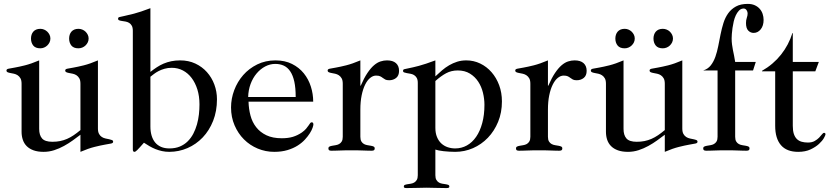

<svg xmlns="http://www.w3.org/2000/svg" viewBox="-20 -772 4263 986"><path d="M393.1 -80.1Q375 -66.4 353.8 -51Q332.5 -35.6 308.6 -22.5Q284.7 -9.3 258.3 -0.7Q231.9 7.8 204.1 7.8Q173.8 7.8 152.3 0Q130.9 -7.8 117.2 -21.5Q103.5 -35.2 97.2 -54.2Q90.8 -73.2 90.8 -95.2V-341.8Q90.8 -359.9 85 -369.9Q79.1 -379.9 70.6 -385.5Q62 -391.1 52 -393.3Q42 -395.5 33.4 -397Q24.9 -398.4 19 -401.1Q13.2 -403.8 13.2 -410.2Q13.2 -417 23.9 -419.2Q34.7 -421.4 55.9 -425Q77.1 -428.7 108.4 -436.5Q139.6 -444.3 181.2 -461.9V-109.9Q181.2 -78.1 196 -61Q210.9 -43.9 249 -43.9Q270.5 -43.9 288.8 -47.6Q307.1 -51.3 324.5 -58.8Q341.8 -66.4 358.4 -77.6Q375 -88.9 393.1 -104V-341.8Q393.1 -359.9 387.2 -369.9Q381.3 -379.9 372.8 -385.5Q364.3 -391.1 354 -393.3Q343.8 -395.5 335.2 -397Q326.7 -398.4 320.8 -401.1Q314.9 -403.8 314.9 -410.2Q314.9 -417 325.7 -419.2Q336.4 -421.4 357.7 -425Q378.9 -428.7 410.4 -436.5Q441.9 -444.3 482.9 -461.9V-111.8Q482.9 -94.2 488.8 -84Q494.6 -73.7 503.2 -68.4Q511.7 -63 522 -60.8Q532.2 -58.6 540.8 -56.9Q549.3 -55.2 555.2 -52.7Q561 -50.3 561 -43.9Q561 -37.1 550.3 -34.9Q539.6 -32.7 518.3 -29.1Q497.1 -25.4 465.6 -17.6Q434.1 -9.8 393.1 7.8ZM335 -574.2Q335 -584.5 337.9 -593.5Q340.8 -602.5 346.7 -609.4Q352.5 -616.2 361.6 -620.1Q370.6 -624 382.8 -624Q393.1 -624 402.6 -620.1Q412.1 -616.2 419.2 -609.4Q426.3 -602.5 430.7 -593.5Q435.1 -584.5 435.1 -574.2Q435.1 -563.5 430.7 -554.4Q426.3 -545.4 419.2 -538.6Q412.1 -531.7 402.6 -527.8Q393.1 -523.9 382.8 -523.9Q357.9 -523.9 346.4 -538.3Q335 -552.7 335 -574.2ZM139.2 -574.2Q139.2 -584.5 142.1 -593.5Q145 -602.5 150.9 -609.4Q156.7 -616.2 165.8 -620.1Q174.8 -624 187 -624Q197.3 -624 206.5 -620.1Q215.8 -616.2 222.9 -609.4Q230 -602.5 234.4 -593.5Q238.8 -584.5 238.8 -574.2Q238.8 -563.5 234.4 -554.4Q230 -545.4 222.9 -538.6Q215.8 -531.7 206.5 -527.8Q197.3 -523.9 187 -523.9Q162.1 -523.9 150.6 -538.3Q139.2 -552.7 139.2 -574.2Z M752.4 -402.8Q768.6 -415.5 785.2 -426.5Q801.8 -437.5 820.1 -445.3Q838.4 -453.1 859.4 -457.5Q880.4 -461.9 905.3 -461.9Q948.2 -461.9 983.2 -445.6Q1018.1 -429.2 1042.7 -401.6Q1067.4 -374 1080.8 -337.9Q1094.2 -301.8 1094.2 -262.2Q1094.2 -201.2 1074.5 -151.4Q1054.7 -101.6 1021 -66.2Q987.3 -30.8 942.9 -11.5Q898.4 7.8 849.1 7.8Q829.6 7.8 812 3.9Q794.4 0 778.6 -6.3Q762.7 -12.7 748 -21.2Q733.4 -29.8 719.2 -39.1Q706.5 -24.9 698.2 -15.6Q689.9 -6.3 684.6 -1.2Q679.2 3.9 676 5.9Q672.9 7.8 670.4 7.8Q662.1 7.8 662.1 -4.9V-613.8Q662.1 -630.9 656.5 -640.4Q650.9 -649.9 642.6 -654.8Q634.3 -659.7 624.3 -661.4Q614.3 -663.1 606 -664.3Q597.7 -665.5 592 -667.7Q586.4 -669.9 586.4 -675.8Q586.4 -682.6 592.8 -684.3Q599.1 -686 617.2 -689.7Q635.3 -693.4 667.7 -701.7Q700.2 -710 752.4 -730ZM752.4 -122.1Q752.4 -96.7 758.5 -75.9Q764.6 -55.2 776.6 -40.5Q788.6 -25.9 806.9 -17.8Q825.2 -9.8 850.1 -9.8Q880.4 -9.8 903.6 -19.5Q926.8 -29.3 943.8 -46.1Q960.9 -63 972.7 -85.4Q984.4 -107.9 991.5 -133.1Q998.5 -158.2 1001.5 -184.6Q1004.4 -210.9 1004.4 -235.8Q1004.4 -277.8 993.7 -312.3Q982.9 -346.7 964.1 -371.6Q945.3 -396.5 919.2 -410.2Q893.1 -423.8 862.3 -423.8Q841.8 -423.8 825 -418.9Q808.1 -414.1 794.4 -407Q780.8 -399.9 770.3 -391.8Q759.8 -383.8 752.4 -377.9Z M1256.3 -250Q1257.3 -212.4 1266.4 -178.5Q1275.4 -144.5 1295.7 -118.7Q1315.9 -92.8 1348.1 -77.4Q1380.4 -62 1427.2 -62Q1459.5 -62 1483.9 -69.3Q1508.3 -76.7 1530.3 -91.8Q1543.9 -101.6 1551.8 -110.8Q1559.6 -120.1 1564.5 -127.4Q1569.3 -134.8 1572.8 -139.4Q1576.2 -144 1580.6 -144Q1589.4 -144 1589.4 -132.8Q1589.4 -127.9 1585.2 -115.7Q1581.1 -103.5 1571.3 -87.9Q1561.5 -72.3 1546.1 -55.4Q1530.8 -38.6 1508.5 -24.4Q1486.3 -10.3 1456.3 -1.2Q1426.3 7.8 1388.2 7.8Q1343.8 7.8 1303.5 -9Q1263.2 -25.9 1232.9 -56.2Q1202.6 -86.4 1184.6 -128.4Q1166.5 -170.4 1166.5 -220.2Q1166.5 -265.6 1182.9 -309.1Q1199.2 -352.5 1229 -386.5Q1258.8 -420.4 1301 -441.2Q1343.3 -461.9 1394.5 -461.9Q1443.4 -461.9 1479.7 -443.6Q1516.1 -425.3 1540.3 -395.3Q1564.5 -365.2 1576.4 -327.4Q1588.4 -289.6 1588.4 -250ZM1498.5 -273.9Q1498.5 -320.3 1491.5 -352.5Q1484.4 -384.8 1470.9 -405Q1457.5 -425.3 1438 -434.6Q1418.5 -443.8 1393.6 -443.8Q1366.7 -443.8 1341.8 -430.7Q1316.9 -417.5 1297.6 -394.5Q1278.3 -371.6 1266.8 -340.6Q1255.4 -309.6 1254.4 -273.9Z M1740.2 -341.8Q1740.2 -359.9 1734.4 -369.9Q1728.5 -379.9 1720 -385.5Q1711.4 -391.1 1701.4 -393.3Q1691.4 -395.5 1682.9 -397Q1674.3 -398.4 1668.5 -401.1Q1662.6 -403.8 1662.6 -410.2Q1662.6 -417 1673.3 -419.2Q1684.1 -421.4 1705.3 -425Q1726.6 -428.7 1757.8 -436.5Q1789.1 -444.3 1830.6 -461.9V-332H1832.5Q1849.6 -371.6 1866.7 -397Q1883.8 -422.4 1900.6 -436.8Q1917.5 -451.2 1934.1 -456.5Q1950.7 -461.9 1967.3 -461.9Q1997.6 -461.9 2013.4 -447.8Q2029.3 -433.6 2029.3 -408.2Q2029.3 -383.8 2014.4 -371.8Q1999.5 -359.9 1978.5 -359.9Q1965.8 -359.9 1958.7 -363.5Q1951.7 -367.2 1945.8 -371.8Q1939.9 -376.5 1932.6 -380.1Q1925.3 -383.8 1911.1 -383.8Q1895.5 -383.8 1880.9 -371.8Q1866.2 -359.9 1855 -337.2Q1843.8 -314.5 1837.2 -282.2Q1830.6 -250 1830.6 -209V-69.8Q1830.6 -54.2 1835.9 -45.4Q1841.3 -36.6 1849.6 -32.2Q1857.9 -27.8 1867.4 -26.4Q1877 -24.9 1885.3 -23.4Q1893.6 -22 1898.9 -19.3Q1904.3 -16.6 1904.3 -9.8Q1904.3 -2.9 1900.4 -0.5Q1896.5 2 1888.2 2Q1878.9 2 1869.4 1.7Q1859.9 1.5 1848.1 1Q1836.4 0.5 1821 0.2Q1805.7 0 1785.2 0Q1764.6 0 1749.5 0.2Q1734.4 0.5 1722.7 1Q1710.9 1.5 1701.4 1.7Q1691.9 2 1682.1 2Q1673.8 2 1670.2 -0.5Q1666.5 -2.9 1666.5 -9.8Q1666.5 -16.6 1671.9 -19.3Q1677.2 -22 1685.5 -23.4Q1693.8 -24.9 1703.4 -26.4Q1712.9 -27.8 1721.2 -32.2Q1729.5 -36.6 1734.9 -45.4Q1740.2 -54.2 1740.2 -69.8Z M2215.8 -115.2Q2215.8 -88.4 2224.1 -68.4Q2232.4 -48.3 2246.3 -35.4Q2260.3 -22.5 2278.8 -16.1Q2297.4 -9.8 2317.4 -9.8Q2350.1 -9.8 2377.7 -25.1Q2405.3 -40.5 2425.3 -69.6Q2445.3 -98.6 2456.5 -140.1Q2467.8 -181.6 2467.8 -233.9Q2467.8 -264.2 2460.2 -295.7Q2452.6 -327.1 2436 -352.5Q2419.4 -377.9 2393.3 -394Q2367.2 -410.2 2330.6 -410.2Q2297.9 -410.2 2271.2 -396Q2244.6 -381.8 2215.8 -356ZM2215.8 -379.9Q2232.9 -396 2250.2 -410.9Q2267.6 -425.8 2286.9 -437Q2306.2 -448.2 2327.9 -455.1Q2349.6 -461.9 2374.5 -461.9Q2412.6 -461.9 2446 -445.8Q2479.5 -429.7 2504.4 -401.1Q2529.3 -372.6 2543.5 -334.2Q2557.6 -295.9 2557.6 -251Q2557.6 -193.8 2538.1 -146.5Q2518.6 -99.1 2485.6 -64.7Q2452.6 -30.3 2409.2 -11.2Q2365.7 7.8 2317.4 7.8Q2302.2 7.8 2286.9 6.8Q2271.5 5.9 2257.8 4.4Q2244.1 2.9 2233.4 0.7Q2222.7 -1.5 2215.8 -3.9V127.9Q2215.8 143.6 2221.2 152.3Q2226.6 161.1 2234.4 165.5Q2242.2 169.9 2251.7 171.4Q2261.2 172.9 2269 174.1Q2276.9 175.3 2282.2 177.5Q2287.6 179.7 2287.6 186Q2287.6 190.4 2284.2 192.1Q2280.8 193.8 2272.5 193.8Q2243.7 193.8 2219.2 192.9Q2194.8 191.9 2170.4 191.9Q2146.5 191.9 2121.8 192.9Q2097.2 193.8 2068.4 193.8Q2060.1 193.8 2056.9 192.1Q2053.7 190.4 2053.7 186Q2053.7 179.7 2059.1 177.5Q2064.5 175.3 2072.3 174.1Q2080.1 172.9 2089.6 171.4Q2099.1 169.9 2106.9 165.5Q2114.7 161.1 2120.1 152.3Q2125.5 143.6 2125.5 127.9V-346.2Q2125.5 -362.8 2119.9 -372.3Q2114.3 -381.8 2106 -386.7Q2097.7 -391.6 2087.6 -393.3Q2077.6 -395 2069.3 -396.5Q2061 -397.9 2055.4 -400.1Q2049.8 -402.3 2049.8 -408.2Q2049.8 -415 2056.2 -416.7Q2062.5 -418.5 2080.6 -421.9Q2098.6 -425.3 2131.1 -433.8Q2163.6 -442.4 2215.8 -461.9Z M2703.6 -341.8Q2703.6 -359.9 2697.8 -369.9Q2691.9 -379.9 2683.3 -385.5Q2674.8 -391.1 2664.8 -393.3Q2654.8 -395.5 2646.2 -397Q2637.7 -398.4 2631.8 -401.1Q2626 -403.8 2626 -410.2Q2626 -417 2636.7 -419.2Q2647.5 -421.4 2668.7 -425Q2689.9 -428.7 2721.2 -436.5Q2752.4 -444.3 2793.9 -461.9V-332H2795.9Q2813 -371.6 2830.1 -397Q2847.2 -422.4 2864 -436.8Q2880.9 -451.2 2897.5 -456.5Q2914.1 -461.9 2930.7 -461.9Q2960.9 -461.9 2976.8 -447.8Q2992.7 -433.6 2992.7 -408.2Q2992.7 -383.8 2977.8 -371.8Q2962.9 -359.9 2941.9 -359.9Q2929.2 -359.9 2922.1 -363.5Q2915 -367.2 2909.2 -371.8Q2903.3 -376.5 2896 -380.1Q2888.7 -383.8 2874.5 -383.8Q2858.9 -383.8 2844.2 -371.8Q2829.6 -359.9 2818.4 -337.2Q2807.1 -314.5 2800.5 -282.2Q2793.9 -250 2793.9 -209V-69.8Q2793.9 -54.2 2799.3 -45.4Q2804.7 -36.6 2813 -32.2Q2821.3 -27.8 2830.8 -26.4Q2840.3 -24.9 2848.6 -23.4Q2856.9 -22 2862.3 -19.3Q2867.7 -16.6 2867.7 -9.8Q2867.7 -2.9 2863.8 -0.5Q2859.9 2 2851.6 2Q2842.3 2 2832.8 1.7Q2823.2 1.5 2811.5 1Q2799.8 0.5 2784.4 0.2Q2769 0 2748.5 0Q2728 0 2712.9 0.2Q2697.8 0.5 2686 1Q2674.3 1.5 2664.8 1.7Q2655.3 2 2645.5 2Q2637.2 2 2633.5 -0.5Q2629.9 -2.9 2629.9 -9.8Q2629.9 -16.6 2635.3 -19.3Q2640.6 -22 2648.9 -23.4Q2657.2 -24.9 2666.7 -26.4Q2676.3 -27.8 2684.6 -32.2Q2692.9 -36.6 2698.2 -45.4Q2703.6 -54.2 2703.6 -69.8Z M3394 -80.1Q3376 -66.4 3354.7 -51Q3333.5 -35.6 3309.6 -22.5Q3285.6 -9.3 3259.3 -0.7Q3232.9 7.8 3205.1 7.8Q3174.8 7.8 3153.3 0Q3131.8 -7.8 3118.2 -21.5Q3104.5 -35.2 3098.1 -54.2Q3091.8 -73.2 3091.8 -95.2V-341.8Q3091.8 -359.9 3085.9 -369.9Q3080.1 -379.9 3071.5 -385.5Q3063 -391.1 3053 -393.3Q3043 -395.5 3034.4 -397Q3025.9 -398.4 3020 -401.1Q3014.2 -403.8 3014.2 -410.2Q3014.2 -417 3024.9 -419.2Q3035.6 -421.4 3056.9 -425Q3078.1 -428.7 3109.4 -436.5Q3140.6 -444.3 3182.1 -461.9V-109.9Q3182.1 -78.1 3197 -61Q3211.9 -43.9 3250 -43.9Q3271.5 -43.9 3289.8 -47.6Q3308.1 -51.3 3325.4 -58.8Q3342.8 -66.4 3359.4 -77.6Q3376 -88.9 3394 -104V-341.8Q3394 -359.9 3388.2 -369.9Q3382.3 -379.9 3373.8 -385.5Q3365.2 -391.1 3355 -393.3Q3344.7 -395.5 3336.2 -397Q3327.6 -398.4 3321.8 -401.1Q3315.9 -403.8 3315.9 -410.2Q3315.9 -417 3326.7 -419.2Q3337.4 -421.4 3358.6 -425Q3379.9 -428.7 3411.4 -436.5Q3442.9 -444.3 3483.9 -461.9V-111.8Q3483.9 -94.2 3489.7 -84Q3495.6 -73.7 3504.2 -68.4Q3512.7 -63 3522.9 -60.8Q3533.2 -58.6 3541.7 -56.9Q3550.3 -55.2 3556.2 -52.7Q3562 -50.3 3562 -43.9Q3562 -37.1 3551.3 -34.9Q3540.5 -32.7 3519.3 -29.1Q3498 -25.4 3466.6 -17.6Q3435.1 -9.8 3394 7.8ZM3335.9 -574.2Q3335.9 -584.5 3338.9 -593.5Q3341.8 -602.5 3347.7 -609.4Q3353.5 -616.2 3362.5 -620.1Q3371.6 -624 3383.8 -624Q3394 -624 3403.6 -620.1Q3413.1 -616.2 3420.2 -609.4Q3427.2 -602.5 3431.6 -593.5Q3436 -584.5 3436 -574.2Q3436 -563.5 3431.6 -554.4Q3427.2 -545.4 3420.2 -538.6Q3413.1 -531.7 3403.6 -527.8Q3394 -523.9 3383.8 -523.9Q3358.9 -523.9 3347.4 -538.3Q3335.9 -552.7 3335.9 -574.2ZM3140.1 -574.2Q3140.1 -584.5 3143.1 -593.5Q3146 -602.5 3151.9 -609.4Q3157.7 -616.2 3166.7 -620.1Q3175.8 -624 3188 -624Q3198.2 -624 3207.5 -620.1Q3216.8 -616.2 3223.9 -609.4Q3231 -602.5 3235.4 -593.5Q3239.7 -584.5 3239.7 -574.2Q3239.7 -563.5 3235.4 -554.4Q3231 -545.4 3223.9 -538.6Q3216.8 -531.7 3207.5 -527.8Q3198.2 -523.9 3188 -523.9Q3163.1 -523.9 3151.6 -538.3Q3140.1 -552.7 3140.1 -574.2Z M3847.2 -410.2H3755.4V-69.8Q3755.4 -54.2 3760.7 -45.4Q3766.1 -36.6 3774.4 -32.2Q3782.7 -27.8 3792.2 -26.4Q3801.8 -24.9 3810.1 -23.4Q3818.4 -22 3823.7 -19.3Q3829.1 -16.6 3829.1 -9.8Q3829.1 -2.9 3825.2 -0.5Q3821.3 2 3813 2Q3803.7 2 3794.2 1.7Q3784.7 1.5 3772.9 1Q3761.2 0.5 3745.8 0.2Q3730.5 0 3710 0Q3689.5 0 3674.3 0.2Q3659.2 0.5 3647.5 1Q3635.7 1.5 3626.2 1.7Q3616.7 2 3607.4 2Q3599.1 2 3595.2 -0.5Q3591.3 -2.9 3591.3 -9.8Q3591.3 -16.6 3596.7 -19.3Q3602.1 -22 3610.4 -23.4Q3618.7 -24.9 3628.2 -26.4Q3637.7 -27.8 3646 -32.2Q3654.3 -36.6 3659.7 -45.4Q3665 -54.2 3665 -69.8V-410.2H3591.3Q3615.2 -417.5 3629.9 -436Q3644.5 -454.6 3653.6 -480Q3662.6 -505.4 3668.5 -535.4Q3674.3 -565.4 3680.4 -595.7Q3686.5 -626 3695.3 -654.1Q3704.1 -682.1 3719.7 -703.9Q3735.4 -725.6 3759.5 -738.8Q3783.7 -752 3820.3 -752Q3840.8 -752 3856 -745.1Q3871.1 -738.3 3881.3 -726.8Q3891.6 -715.3 3896.5 -700.4Q3901.4 -685.5 3901.4 -669.9Q3901.4 -639.6 3886.5 -621.3Q3871.6 -603 3850.1 -603Q3834.5 -603 3822.8 -614.7Q3811 -626.5 3811 -653.8Q3811 -668.9 3815.2 -680.7Q3819.3 -692.4 3819.3 -702.1Q3819.3 -712.4 3813.2 -720.9Q3807.1 -729.5 3795.4 -728Q3783.2 -726.6 3774.2 -716.8Q3765.1 -707 3758.5 -692.9Q3752 -678.7 3748 -661.9Q3744.1 -645 3741.7 -628.4Q3739.3 -611.8 3738.3 -597.7Q3737.3 -583.5 3737.3 -575.2Q3737.3 -557.6 3739.3 -543.2Q3741.2 -528.8 3743.9 -514.9Q3746.6 -501 3749.8 -486.3Q3752.9 -471.7 3755.4 -454.1H3861.3Z M4167 -405.8H4051.3V-126Q4051.3 -101.1 4056.6 -84.7Q4062 -68.4 4072 -58.3Q4082 -48.3 4096.4 -44.2Q4110.8 -40 4128.9 -40Q4149.9 -40 4163.6 -47.9Q4177.2 -55.7 4186.3 -64.9Q4195.3 -74.2 4201.2 -82Q4207 -89.8 4211.9 -89.8Q4219.2 -89.8 4219.2 -82Q4219.2 -77.6 4211.2 -63.2Q4203.1 -48.8 4186 -33Q4168.9 -17.1 4142.3 -4.6Q4115.7 7.8 4079.1 7.8Q4020 7.8 3990.5 -26.6Q3960.9 -61 3960.9 -126V-405.8H3893.1V-408.2Q3951.2 -441.4 3990.7 -491.2Q4030.3 -541 4049.3 -602.1H4051.3V-454.1H4185.1Z"/></svg>

Font: XB Zar
Style: Regular
Weight: 400
Designer: Behnam
Foundry: Irmug
Version: Version 8.005 2009